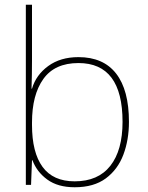

<svg xmlns="http://www.w3.org/2000/svg" viewBox="-20 -780 623 810"><path d="M295 10Q224 10 179.5 -22.5Q135 -55 117 -104H115L111 0H89V-760H115V-525Q115 -501 114.5 -466Q114 -431 113 -406H115Q132 -464 183.5 -501.5Q235 -539 311 -539Q416 -539 470 -469.5Q524 -400 524 -266Q524 -190 500.5 -127.5Q477 -65 426.5 -27.5Q376 10 295 10ZM295 -15Q394 -15 445.5 -80.5Q497 -146 497 -266Q497 -514 311 -514Q211 -514 163 -447Q115 -380 115 -263V-253Q115 -137 159.5 -76Q204 -15 295 -15Z"/></svg>

Font: Noto Sans Symbols Thin
Style: Regular
Weight: 250
Version: Version 2.002